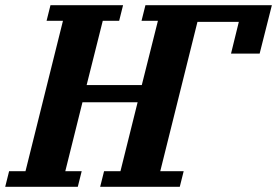

<svg xmlns="http://www.w3.org/2000/svg" viewBox="-53 -718 1065 738"><path d="M-18 -60H45L189 -638H126L141 -698H420L405 -638H342L280 -391H492L554 -638H491L506 -698H992L945 -512H835L865 -634H706L563 -60H653L638 0H332L347 -60H410L476 -325H264L198 -60H261L246 0H-33Z"/></svg>

Font: IBM Plex Serif
Style: Bold Italic
Weight: 700
Italic angle: -14°
Designer: Mike Abbink, Paul van der Laan, Pieter van Rosmalen
Foundry: Bold Monday
Version: Version 3.001